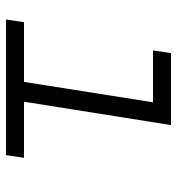

<svg xmlns="http://www.w3.org/2000/svg" viewBox="5 -595 590 640"><g transform="rotate(90 300.0 -275.0)"><path d="M45 0H497L506 -60H319L397 -550H157L148 -490H321L253 -60H54Z"/></g></svg>

Font: JetBrains Mono ExtraLight
Style: Italic
Weight: 240
Italic angle: -9°
Monospace: yes
Designer: Philipp Nurullin, Konstantin Bulenkov
Foundry: JetBrains
Version: Version 2.305